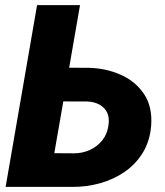

<svg xmlns="http://www.w3.org/2000/svg" viewBox="-20 -731 644 751"><path d="M186.5 -466.3 326.2 -465.8Q393.6 -464.4 451.4 -439Q509.3 -413.6 543 -363.8Q576.7 -314 571.3 -239.7Q566.4 -179.7 539.1 -134.5Q511.7 -89.4 468.3 -59.3Q424.8 -29.3 371.8 -14.4Q318.8 0.5 263.2 0H2L125 -710.9H293L192.4 -131.8L269 -131.3Q302.7 -131.3 331.5 -144.5Q360.4 -157.7 379.9 -181.9Q399.4 -206.1 404.3 -240.7Q408.7 -270 399.2 -290.3Q389.6 -310.5 369.1 -321.8Q348.6 -333 320.8 -334L163.6 -334.5Z"/></svg>

Font: Roboto Black
Style: Italic
Weight: 900
Italic angle: -12°
Designer: Christian Robertson
Foundry: Google
Version: Version 3.0; 2020